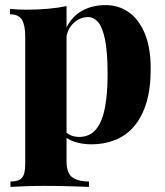

<svg xmlns="http://www.w3.org/2000/svg" viewBox="-20 -552 646 753"><path d="M241 -528V80Q241 128 264.5 144Q288 160 329 160V181Q302 180 254 178.5Q206 177 153 177Q115 177 77.5 178.5Q40 180 21 181V160Q53 160 66 145.5Q79 131 79 90V-408Q79 -453 66 -474.5Q53 -496 19 -496V-517Q51 -514 81 -514Q127 -514 167 -517.5Q207 -521 241 -528ZM394 -532Q445 -532 484.5 -504.5Q524 -477 547.5 -421.5Q571 -366 571 -282Q571 -203 553.5 -147Q536 -91 504.5 -55Q473 -19 430.5 -2.5Q388 14 339 14Q302 14 270.5 3.5Q239 -7 221 -30L231 -43Q240 -29 256 -22Q272 -15 290 -15Q331 -15 355.5 -43.5Q380 -72 391 -127Q402 -182 402 -261Q402 -348 392 -396.5Q382 -445 365 -465Q348 -485 325 -485Q293 -485 267.5 -460.5Q242 -436 239 -394L237 -436Q258 -484 299 -508Q340 -532 394 -532Z"/></svg>

Font: Playfair Display ExtraBold
Style: Regular
Weight: 800
Designer: Claus Eggers Sørensen
Foundry: Claus Eggers Sørensen
Version: Version 1.203